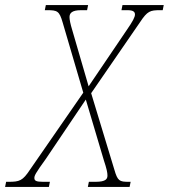

<svg xmlns="http://www.w3.org/2000/svg" viewBox="-73 -734 663 754"><path d="M-53 0H119L123 -20H97C69 -20 62 -24 62 -35C62 -44 65 -52 107 -110L264 -343L335 -104C346 -71 349 -56 349 -45C349 -32 344 -20 302 -20H276L272 0H436L440 -20H433C396 -20 389 -23 376 -68L285 -368L477 -647C506 -691 517 -694 556 -694H566L570 -714H408L404 -694H428C451 -694 457 -687 457 -677C457 -667 449 -651 424 -615L275 -395L211 -615C203 -641 200 -657 200 -667C200 -682 209 -694 245 -694H269L273 -714H107L103 -694H112C152 -694 160 -691 173 -646L254 -370L45 -68C16 -24 4 -20 -40 -20H-49Z"/></svg>

Font: Noto Serif Condensed Thin
Style: Italic
Weight: 100
Width: 3
Italic angle: -12°
Designer: Monotype Design Team
Foundry: Monotype Imaging Inc.
Version: Version 2.013